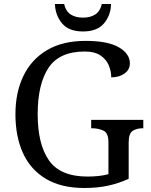

<svg xmlns="http://www.w3.org/2000/svg" viewBox="-20 -928 754 958"><path d="M401 10Q285 10 208.5 -36Q132 -82 94.5 -164.5Q57 -247 57 -358Q57 -466 96.5 -548.5Q136 -631 214 -677.5Q292 -724 407 -724Q518 -724 573 -692Q628 -660 628 -612Q628 -580 601 -561Q574 -542 535 -542Q535 -573 522.5 -602.5Q510 -632 481 -651.5Q452 -671 403 -671Q276 -671 222 -589.5Q168 -508 168 -358Q168 -208 224.5 -127.5Q281 -47 417 -47Q446 -47 473 -50Q500 -53 521 -59V-220Q521 -264 496.5 -276Q472 -288 439 -288H435V-330H695V-288H691Q663 -288 642.5 -275.5Q622 -263 622 -216V-36Q572 -13 519 -1.5Q466 10 401 10ZM394 -771Q323 -771 289.5 -811.5Q256 -852 254 -908H300Q308 -872 332.5 -856Q357 -840 394 -840Q431 -840 455.5 -856Q480 -872 488 -908H534Q533 -852 499 -811.5Q465 -771 394 -771Z"/></svg>

Font: NotoSerif-Regular
Style: Regular
Weight: 400
Designer: Monotype Design Team
Foundry: Monotype Imaging Inc.
Version: Version 2.007; ttfautohint (v1.8) -l 8 -r 50 -G 200 -x 14 -D